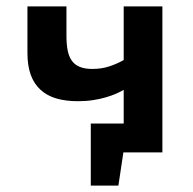

<svg xmlns="http://www.w3.org/2000/svg" viewBox="-20 -477 604 601"><path d="M367.2 -195.8Q357.4 -189.9 343.5 -183.8Q329.6 -177.7 311.5 -172.4Q293.5 -167 271.5 -163.6Q249.5 -160.2 223.6 -160.2Q186 -160.2 156.7 -168.7Q127.4 -177.2 107.2 -195.6Q86.9 -213.9 76.4 -242.4Q65.9 -271 65.9 -311.5V-457H188V-364.7Q188 -338.4 191.9 -318.8Q195.8 -299.3 205.1 -286.6Q214.4 -273.9 230 -267.6Q245.6 -261.2 269 -261.2Q298.3 -261.2 323 -269.5Q347.7 -277.8 367.2 -289.1V-457H488.3V0H366.2L350.6 104H264.2V-90.3H367.2Z"/></svg>

Font: PT Astra Sans
Style: Bold
Weight: 700
Designer: A.Korolkova, I. Chaeva
Foundry: ParaType Ltd
Version: Version 1.001; ttfautohint (v1.6)